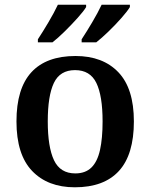

<svg xmlns="http://www.w3.org/2000/svg" viewBox="-20 -786 640 816"><path d="M298 10Q183 10 116.5 -59.5Q50 -129 50 -270Q50 -410 113.5 -479Q177 -548 301 -548Q417 -548 483 -479Q549 -410 549 -270Q549 -129 485.5 -59.5Q422 10 298 10ZM300 -49Q343 -49 368.5 -74Q394 -99 405 -148.5Q416 -198 416 -270Q416 -379 389.5 -433.5Q363 -488 299 -488Q235 -488 209 -433.5Q183 -379 183 -270Q183 -161 209.5 -105Q236 -49 300 -49ZM327 -619Q348 -651 372 -691.5Q396 -732 412 -766H532V-756Q522 -739 496.5 -710Q471 -681 441.5 -652.5Q412 -624 389 -606H327ZM141 -619Q162 -651 186 -691.5Q210 -732 226 -766H346V-756Q336 -739 310 -710Q284 -681 255 -652.5Q226 -624 203 -606H141Z"/></svg>

Font: Noto Serif Hebrew SemiBold
Style: Regular
Weight: 600
Version: Version 2.003